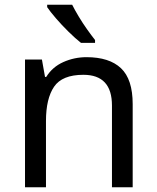

<svg xmlns="http://www.w3.org/2000/svg" viewBox="-20 -786 658 806"><path d="M343 -546Q439 -546 488 -499.5Q537 -453 537 -349V0H450V-343Q450 -472 330 -472Q241 -472 207 -422Q173 -372 173 -278V0H85V-536H156L169 -463H174Q200 -505 246 -525.5Q292 -546 343 -546ZM283 -766Q294 -744 310.5 -716.5Q327 -689 345.5 -663Q364 -637 379 -618V-606H320Q297 -624 268 -652.5Q239 -681 214.5 -709.5Q190 -738 178 -756V-766Z"/></svg>

Font: Noto IKEA Simplified Chinese
Style: Regular
Weight: 400
Designer: Monotype Design Team
Foundry: Monotype Imaging Inc.
Version: Version 1.100